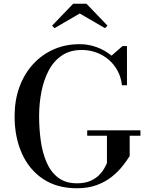

<svg xmlns="http://www.w3.org/2000/svg" viewBox="-20 -996 796 1026"><path d="M446 -299.5H730.5V-270.5H673V-162Q658 -138 634.8 -108.5Q611.5 -79 578 -52Q544.5 -25 498.2 -7.5Q452 10 391 10Q285 10 210.8 -39.2Q136.5 -88.5 97.2 -175.5Q58 -262.5 58 -375Q58 -459.5 83.5 -530Q109 -600.5 155.8 -652Q202.5 -703.5 266.2 -731.8Q330 -760 406 -760Q453 -760 497.2 -743.8Q541.5 -727.5 576 -698.5L635 -750H658.5V-540.5H631.5Q627 -583 608.5 -617.5Q590 -652 560.8 -677Q531.5 -702 494.8 -715.5Q458 -729 417 -729Q354.5 -729 310.8 -699.5Q267 -670 240.5 -619.8Q214 -569.5 201.5 -506.2Q189 -443 189 -375Q189 -307 198 -243Q207 -179 229.2 -127.8Q251.5 -76.5 291 -46.5Q330.5 -16.5 391 -16.5Q433.5 -16.5 462.5 -29.2Q491.5 -42 509.5 -60.2Q527.5 -78.5 537.5 -96.8Q547.5 -115 551.5 -125V-270.5H446ZM271.5 -845.5 258.5 -859 371 -976H442L554.5 -859L541 -845.5L406 -924Z"/></svg>

Font: Bodoni Moda SC 9pt Medium
Style: Regular
Weight: 500
Designer: Owen Earl
Foundry: indestructible type
Version: Version 2.005